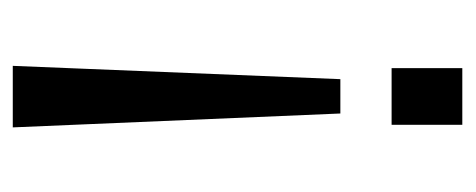

<svg xmlns="http://www.w3.org/2000/svg" viewBox="-236 -330 726 293"><g transform="rotate(90 126.5 -183.0)"><path d="M80 160 100.3 -339.9H152.7L173.9 160ZM83.5 -418.1V-526H170V-418.1Z"/></g></svg>

Font: Archivo SemiBold Condensed
Style: Regular
Weight: 600
Width: 3
Version: Version 2.001